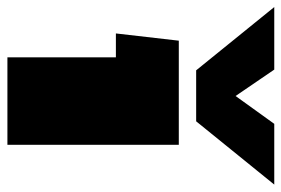

<svg xmlns="http://www.w3.org/2000/svg" viewBox="-182 -634 778 531"><g transform="rotate(90 207.5 -369.0)"><path d="M137 -522 -38 -738H135L208 -631L285 -738H453L278 -522ZM101 0V-300H35L55 -474H343V0Z"/></g></svg>

Font: Kanit Black
Style: Regular
Weight: 900
Designer: Katatrad Team
Foundry: CadsonDemak
Version: Version 2.000; ttfautohint (v1.8.3)